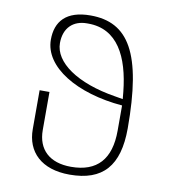

<svg xmlns="http://www.w3.org/2000/svg" viewBox="-80 -765 758 845"><g transform="rotate(10 299.0 -342.0)"><path d="M253 -658C384 -658 441 -544 457 -389L460 -357L425 -363C250 -391 145 -467 145 -552C145 -621 187 -658 247 -658ZM257 -695C148 -695 103 -641 103 -560C103 -438 257 -346 462 -329V-216C462 -89 404 -24 287 -24C191 -24 137 -75 137 -162V-332H93V-158C93 -57 160 11 287 11C435 11 504 -66 504 -234C504 -570 427 -695 257 -695Z"/></g></svg>

Font: Perun ExtraLight
Style: Regular
Weight: 200
Foundry: Copyright (c) Stefan Peev, Context Ltd, 2016
Version: Version 1.089